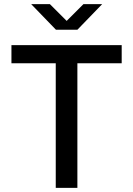

<svg xmlns="http://www.w3.org/2000/svg" viewBox="-20 -903 640 923"><path d="M248 0V-599H35V-686H565V-599H352V0ZM249 -760 130 -883H220L317 -786H284L381 -883H471L352 -760Z"/></svg>

Font: Chivo Mono Medium
Style: Regular
Weight: 400
Monospace: yes
Version: Version 1.008